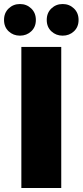

<svg xmlns="http://www.w3.org/2000/svg" viewBox="-36 -933 410 953"><path d="M70 0V-700H268V0ZM275 -756Q242 -756 219 -777.5Q196 -799 196 -834Q196 -869 219 -891Q242 -913 275 -913Q308 -913 331 -891Q354 -869 354 -834Q354 -799 331 -777.5Q308 -756 275 -756ZM63 -756Q30 -756 7 -777.5Q-16 -799 -16 -834Q-16 -869 7 -891Q30 -913 63 -913Q96 -913 119 -891Q142 -869 142 -834Q142 -799 119 -777.5Q96 -756 63 -756Z"/></svg>

Font: Montserrat Thin ExtraBold
Style: Regular
Weight: 800
Version: Version 9.000